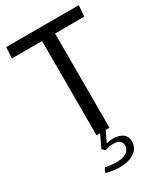

<svg xmlns="http://www.w3.org/2000/svg" viewBox="-233 -821 988 1150"><g transform="rotate(-30 260.5 -246.0)"><path d="M216 -652H7L12 -728H514L508 -652H306V0H216ZM242 236Q196 236 148 222L163 190Q204 200 241 200Q286 200 310 183Q334 166 334 139Q334 104 298.5 96.5Q263 89 218 105L200 86L241 0H280L245 72Q302 59 342 76Q382 93 382 138Q382 183 343.5 209.5Q305 236 242 236Z"/></g></svg>

Font: Murecho
Style: Regular
Weight: 400
Designer: Neil Summerour
Foundry: Positype
Version: Version 1.010; ttfautohint (v1.8.3)